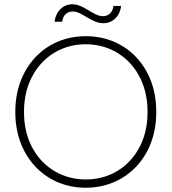

<svg xmlns="http://www.w3.org/2000/svg" viewBox="-20 -876 806 902"><path d="M397 -827C365 -846 344 -856 320 -856C277 -856 243 -824 236 -774H272C276 -806 296 -822 322 -822C345 -822 366 -808 388 -795C421 -776 441 -767 466 -767C508 -767 543 -798 549 -848H513C509 -817 490 -800 463 -800C440 -800 419 -814 397 -827ZM52 -347C52 -144 190 6 383 6C575 6 714 -143 714 -346V-354C714 -558 575 -706 384 -706H382C190 -706 52 -556 52 -353ZM93 -345V-355C93 -536 216 -668 382 -668H383C550 -668 673 -536 673 -355V-345C673 -164 550 -33 384 -33H383C216 -33 93 -164 93 -345Z"/></svg>

Font: Fixel Display ExtraLight
Style: Regular
Weight: 200
Designer: AlfaBravo + MacPaw
Foundry: Kyrylo Tkachov, Marchela Mozhyna, Serhii Makarenko, Maria Weinstein, Zakhar Kryvoshyya
Version: Version 1.211